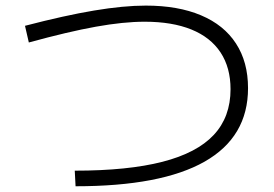

<svg xmlns="http://www.w3.org/2000/svg" viewBox="-20 -686 978 686"><path d="M803.7 -367.2Q803.7 -444.3 768.1 -498.5Q732.4 -552.7 663.8 -580.6Q595.2 -608.4 497.1 -608.4Q421.4 -608.4 322.5 -590.6Q223.6 -572.8 83 -534.2L69.3 -593.8Q211.4 -630.9 316.4 -648.4Q421.4 -666 501 -666Q616.2 -666 698.2 -631.3Q780.3 -596.7 823.2 -530.5Q866.2 -464.4 866.2 -371.1Q866.2 -196.8 711.2 -108.6Q556.2 -20.5 250 -20.5L247.1 -76.2Q437 -76.2 560.3 -107.9Q683.6 -139.6 743.7 -203.9Q803.7 -268.1 803.7 -367.2Z"/></svg>

Font: Pretendard Light
Style: Regular
Weight: 300
Designer: Base glyphs from Inter by Rasmus Andersson; Hangeul glyphs from Noto Sans CJK(Source Han Sans) by Jang Soo-young and Kan
Foundry: Kil Hyung-jin
Version: Version 1.309